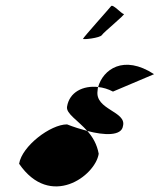

<svg xmlns="http://www.w3.org/2000/svg" viewBox="-20 -769 560 673"><path d="M47 -195C156 -36 314 -152 326 -230C320 -263 305 -289 286 -310C263 -316 238 -324 215 -333C157 -333 57 -257 47 -195ZM215 -395C211 -371 252 -348 286 -310C346 -294 406 -292 411 -327C425 -379 312 -384 322 -451C323 -455 322 -460 324 -464C271 -470 223 -446 215 -395ZM271 -633C270 -629 331 -636 337 -646C343 -656 422 -720 414 -720C406 -720 375 -757 369 -747C363 -739 273 -639 271 -633ZM324 -464C342 -462 359 -457 376 -448L520 -509C413 -579 341 -525 324 -464Z"/></svg>

Font: Ampere
Style: SCCndIta
Weight: 400
Version: Version 1